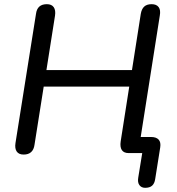

<svg xmlns="http://www.w3.org/2000/svg" viewBox="-20 -732 847 918"><path d="M674 166Q656 166 646.5 153Q637 140 641 117L660 0H596Q572 0 562.5 -14.5Q553 -29 557 -56L598 -318H189L145 -40Q142 -17 129 -5Q116 7 93 7Q70 7 60 -7.5Q50 -22 54 -48L152 -665Q155 -689 168 -700.5Q181 -712 204 -712Q227 -712 237 -697.5Q247 -683 243 -657L202 -397H611L653 -665Q657 -689 669.5 -700.5Q682 -712 705 -712Q728 -712 738.5 -698Q749 -684 744 -657L648 -47L622 -77H702Q727 -77 738.5 -64.5Q750 -52 746 -27L722 124Q719 145 707.5 155.5Q696 166 674 166Z"/></svg>

Font: Nunito Medium
Style: Italic
Weight: 500
Designer: Vernon Adams
Foundry: Vernon Adams
Version: Version 3.601